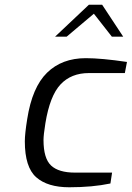

<svg xmlns="http://www.w3.org/2000/svg" viewBox="-20 -786 557 812"><path d="M85 -188Q85 -220 95 -282Q116 -417 179 -478.5Q242 -540 343 -540Q409 -540 517 -524L508 -477H356Q281 -477 236 -429Q191 -381 172 -265Q164 -215 164 -194Q164 -116 196 -86Q228 -56 297 -56H454L447 -10Q371 6 273 6Q181 6 133 -36.5Q85 -79 85 -188ZM356 -766H412L501 -631H453L377 -728L262 -631H213Z"/></svg>

Font: Exo
Style: Italic
Weight: 400
Italic angle: -9°
Designer: Natanael Gama
Foundry: Natanael Gama
Version: Version 1.500; ttfautohint (v1.6)